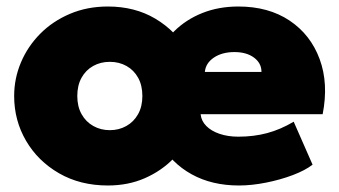

<svg xmlns="http://www.w3.org/2000/svg" viewBox="-20 -555 1042 590"><path d="M311.5 15Q226.5 15 161.5 -22.5Q96.5 -60 60 -122.5Q23.5 -185 23.5 -260Q23.5 -314 44.5 -363.5Q65.5 -413 103.8 -451.5Q142 -490 195 -512.5Q248 -535 311.5 -535Q394.5 -535 457.5 -497.5Q520.5 -460 556 -397.5Q591.5 -335 591.5 -260Q591.5 -206 571.2 -156.5Q551 -107 513.8 -68.5Q476.5 -30 425.2 -7.5Q374 15 311.5 15ZM317.5 -155Q345.5 -155 368.2 -167.8Q391 -180.5 404.2 -204Q417.5 -227.5 417.5 -260Q417.5 -292.5 404.5 -316Q391.5 -339.5 368.8 -352.2Q346 -365 317.5 -365Q289 -365 266.2 -352.2Q243.5 -339.5 230.5 -316Q217.5 -292.5 217.5 -260Q217.5 -227.5 230.8 -204Q244 -180.5 266.8 -167.8Q289.5 -155 317.5 -155ZM714.5 15Q631 15 568.8 -19.5Q506.5 -54 472 -116Q437.5 -178 437.5 -261Q437.5 -321.5 457.8 -371.8Q478 -422 514.8 -458.5Q551.5 -495 601.8 -515Q652 -535 712.5 -535Q805 -535 869.8 -491.8Q934.5 -448.5 962.2 -373.5Q990 -298.5 971.5 -204H596.5Q598.5 -183.5 613.8 -168Q629 -152.5 654.5 -143.8Q680 -135 712.5 -135Q760 -135 801 -146Q842 -157 882.5 -181L940.5 -49Q918 -31.5 879.8 -17Q841.5 -2.5 797.5 6.2Q753.5 15 714.5 15ZM609.5 -334H783.5Q783.5 -361 760.5 -378Q737.5 -395 700.5 -395Q662.5 -395 637.2 -378Q612 -361 609.5 -334Z"/></svg>

Font: Geologica Roman Black
Style: Regular
Weight: 900
Designer: Sindre Bremnes, Frode Helland
Foundry: Monokrom Skriftforlag AS
Version: Version 1.010;gftools[0.9.28]